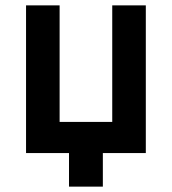

<svg xmlns="http://www.w3.org/2000/svg" viewBox="-20 -570 640 715"><path d="M237 125V0H77V-550H202V-116H398V-550H523V0H363V125Z"/></svg>

Font: Pitagon Sans Mono
Style: Bold
Weight: 700
Monospace: yes
Designer: Travis Tran
Foundry: Pitagon
Version: Version 1.001; ttfautohint (v1.8.4.7-5d5b);gftools[0.9.26]